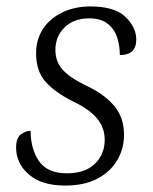

<svg xmlns="http://www.w3.org/2000/svg" viewBox="-20 -566 474 596"><path d="M182 10Q109 10 69.5 -24.5Q30 -59 30 -108Q30 -138 45 -149Q60 -160 75 -160Q75 -104 101 -66Q127 -28 188 -28Q244 -28 274.5 -57.5Q305 -87 305 -132Q305 -169 282 -197.5Q259 -226 207 -251Q151 -279 121.5 -312Q92 -345 92 -401Q92 -443 113 -475.5Q134 -508 172.5 -527Q211 -546 261 -546Q336 -546 369.5 -513.5Q403 -481 403 -443Q403 -395 352 -395Q352 -424 343.5 -450Q335 -476 314 -492.5Q293 -509 257 -509Q209 -509 180.5 -481Q152 -453 152 -411Q152 -374 175 -349Q198 -324 248 -300Q302 -275 333.5 -238.5Q365 -202 365 -148Q365 -104 343.5 -68Q322 -32 281.5 -11Q241 10 182 10Z"/></svg>

Font: Noto Serif Light
Style: Italic
Weight: 300
Italic angle: -12°
Designer: Monotype Design Team
Foundry: Monotype Imaging Inc.
Version: Version 2.013